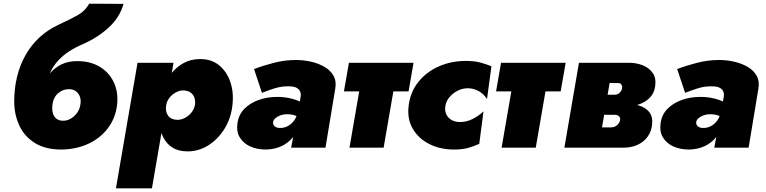

<svg xmlns="http://www.w3.org/2000/svg" viewBox="-20 -800 4148 1040"><path d="M354 -317Q375 -317 390 -306.5Q405 -296 412.5 -277Q420 -258 415 -231Q411 -207 397 -188Q383 -169 363.5 -157.5Q344 -146 322 -146Q303 -146 290 -154Q277 -162 270 -177.5Q263 -193 263 -213L57 -250Q57 -181 84 -121.5Q111 -62 168 -26Q225 10 313 10Q393 9 458 -21Q523 -51 564 -105Q605 -159 614 -230Q622 -299 597 -353Q572 -407 521 -438Q470 -469 398 -469ZM182 -231 263 -213Q263 -240 270.5 -259.5Q278 -279 291 -291.5Q304 -304 320 -310.5Q336 -317 354 -317L398 -469Q350 -469 313.5 -451.5Q277 -434 250 -402Q223 -370 206.5 -326.5Q190 -283 182 -231ZM57 -250 258 -211 236 -340Q239 -379 254.5 -412Q270 -445 295.5 -472.5Q321 -500 355 -522Q389 -544 429 -561Q509 -596 569 -651Q629 -706 649 -779L463 -780Q441 -740 398.5 -716.5Q356 -693 297 -666Q239 -639 194 -597.5Q149 -556 118.5 -502Q88 -448 72.5 -384.5Q57 -321 57 -250Z M803 220 920 -460H725L608 220ZM1239 -230Q1247 -300 1227.5 -356.5Q1208 -413 1166 -447Q1124 -481 1063 -480Q1015 -480 976.5 -459.5Q938 -439 910 -404.5Q882 -370 865 -325.5Q848 -281 842 -231Q836 -183 841 -138.5Q846 -94 863.5 -58Q881 -22 913.5 -1Q946 20 996 20Q1056 20 1108 -12.5Q1160 -45 1195.5 -101.5Q1231 -158 1239 -230ZM1036 -232Q1032 -209 1017 -190.5Q1002 -172 981 -161Q960 -150 937 -151Q922 -152 910 -157.5Q898 -163 890.5 -173.5Q883 -184 880 -198Q877 -212 880 -229Q883 -247 892 -262Q901 -277 915 -288Q929 -299 944.5 -305Q960 -311 976 -310Q998 -309 1012.5 -298.5Q1027 -288 1033 -271Q1039 -254 1036 -232Z M1459 -138Q1461 -151 1472.5 -160.5Q1484 -170 1499.5 -175.5Q1515 -181 1530 -181Q1561 -182 1582 -173Q1603 -164 1622 -147L1633 -232Q1607 -253 1564.5 -264.5Q1522 -276 1479 -275Q1426 -275 1379.5 -258Q1333 -241 1302.5 -209.5Q1272 -178 1266 -131Q1260 -86 1279.5 -54.5Q1299 -23 1336 -6.5Q1373 10 1420 10Q1467 9 1504 -8Q1541 -25 1566 -56Q1591 -87 1600 -129L1592 -190Q1586 -164 1571.5 -145Q1557 -126 1537 -116Q1517 -106 1494 -107Q1480 -107 1469 -115Q1458 -123 1459 -138ZM1399 -297Q1425 -308 1467.5 -321.5Q1510 -335 1555 -332Q1576 -331 1589 -323Q1602 -315 1606.5 -302.5Q1611 -290 1608 -273L1557 0H1743L1796 -320Q1803 -360 1787 -389Q1771 -418 1739 -437Q1707 -456 1666.5 -465.5Q1626 -475 1583 -475Q1523 -475 1464.5 -460Q1406 -445 1356 -426Z M1870 -460 1843 -305H2193L2220 -460ZM1949 -440 1873 0H2058L2134 -440Z M2393 -229Q2398 -255 2416.5 -276Q2435 -297 2461 -309.5Q2487 -322 2514 -322Q2543 -322 2571 -307.5Q2599 -293 2618 -264L2642 -441Q2613 -453 2581 -461.5Q2549 -470 2503 -470Q2425 -470 2358.5 -441Q2292 -412 2248 -358.5Q2204 -305 2194 -231Q2184 -158 2215 -104Q2246 -50 2305 -20Q2364 10 2439 10Q2485 10 2516.5 1Q2548 -8 2576 -21L2599 -197Q2572 -171 2538 -154.5Q2504 -138 2468 -139Q2442 -140 2423.5 -151.5Q2405 -163 2396.5 -183Q2388 -203 2393 -229Z M2694 -460 2667 -305H3017L3044 -460ZM2773 -440 2697 0H2882L2958 -440Z M3186 -240 3178 -179 3311 -178Q3319 -178 3325 -175.5Q3331 -173 3334.5 -168.5Q3338 -164 3339 -158Q3340 -152 3338 -146Q3335 -133 3322 -121.5Q3309 -110 3289 -110H3166L3145 0H3354Q3422 0 3464 -34.5Q3506 -69 3512 -124Q3517 -169 3496 -194Q3475 -219 3438 -229.5Q3401 -240 3359 -240ZM3186 -221H3362Q3402 -222 3438 -233.5Q3474 -245 3499 -270Q3524 -295 3529 -334Q3535 -378 3515 -405.5Q3495 -433 3461 -446.5Q3427 -460 3387 -460H3225L3204 -351L3331 -350Q3339 -350 3343.5 -345Q3348 -340 3349.5 -333Q3351 -326 3349 -319Q3347 -311 3341.5 -303.5Q3336 -296 3328.5 -291.5Q3321 -287 3311 -287L3195 -286ZM3116 -460 3037 0H3222L3301 -460Z M3751 -138Q3753 -151 3764.5 -160.5Q3776 -170 3791.5 -175.5Q3807 -181 3822 -181Q3853 -182 3874 -173Q3895 -164 3914 -147L3925 -232Q3899 -253 3856.5 -264.5Q3814 -276 3771 -275Q3718 -275 3671.5 -258Q3625 -241 3594.5 -209.5Q3564 -178 3558 -131Q3552 -86 3571.5 -54.5Q3591 -23 3628 -6.5Q3665 10 3712 10Q3759 9 3796 -8Q3833 -25 3858 -56Q3883 -87 3892 -129L3884 -190Q3878 -164 3863.5 -145Q3849 -126 3829 -116Q3809 -106 3786 -107Q3772 -107 3761 -115Q3750 -123 3751 -138ZM3691 -297Q3717 -308 3759.5 -321.5Q3802 -335 3847 -332Q3868 -331 3881 -323Q3894 -315 3898.5 -302.5Q3903 -290 3900 -273L3849 0H4035L4088 -320Q4095 -360 4079 -389Q4063 -418 4031 -437Q3999 -456 3958.5 -465.5Q3918 -475 3875 -475Q3815 -475 3756.5 -460Q3698 -445 3648 -426Z"/></svg>

Font: Jost Black
Style: Italic
Weight: 900
Italic angle: -5°
Version: Version 3.710